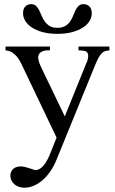

<svg xmlns="http://www.w3.org/2000/svg" viewBox="-20 -666 540 903"><path d="M494.6 -429.2Q483.9 -428.2 475.6 -426Q467.3 -423.8 459.7 -416.7Q452.1 -409.7 444.8 -396.7Q437.5 -383.8 428.2 -361.8L246.1 84.5Q233.4 116.2 216.1 140.9Q198.7 165.5 179 182.4Q159.2 199.2 137.7 208Q116.2 216.8 95.2 216.8Q80.6 216.8 68.4 212.4Q56.2 208 47.4 200.4Q38.6 192.9 33.7 182.6Q28.8 172.4 28.8 160.6Q28.8 141.1 41.5 128.9Q54.2 116.7 79.1 116.7Q86.9 116.7 97.4 119.4Q107.9 122.1 118.2 125.2Q128.4 128.4 136.2 131.1Q144 133.8 147 133.8Q154.8 133.8 163.1 130.1Q171.4 126.5 179.9 117.9Q188.5 109.4 197.3 95.2Q206.1 81.1 214.8 59.6L246.1 -18.6L85.4 -355.5Q81.1 -364.3 75 -376.2Q68.8 -388.2 59.6 -399.4Q50.3 -410.6 37.1 -419.2Q23.9 -427.7 5.9 -429.2V-447.3H214.8V-429.2H204.1Q186 -429.2 172.9 -420.9Q159.7 -412.6 159.7 -396.5Q159.7 -386.2 163.8 -373.5Q168 -360.8 176.3 -343.8L284.7 -118.7L384.8 -365.7Q392.1 -379.4 394.3 -394.8Q396.5 -410.2 390.6 -418.5Q389.2 -420.4 387.2 -422.4Q385.3 -424.3 380.9 -425.8Q376.5 -427.2 368.9 -428.2Q361.3 -429.2 349.1 -429.2V-447.3H494.6ZM411.6 -603.5Q411.6 -585 401.4 -567.6Q391.1 -550.3 370.6 -536.9Q350.1 -523.4 319.8 -515.1Q289.6 -506.8 250 -506.8Q210.4 -506.8 180.2 -515.1Q149.9 -523.4 129.6 -536.9Q109.4 -550.3 98.9 -567.6Q88.4 -585 88.4 -603.5Q88.4 -625.5 99.6 -636Q110.8 -646.5 126 -646.5Q140.6 -646.5 149.4 -638.2Q158.2 -629.9 164.3 -617.7Q170.4 -605.5 176.3 -590.8Q182.1 -576.2 191.2 -564Q200.2 -551.8 213.9 -543.5Q227.5 -535.2 250 -535.2Q272.5 -535.2 286.4 -543.5Q300.3 -551.8 309.1 -564Q317.9 -576.2 323.5 -590.8Q329.1 -605.5 335.2 -617.7Q341.3 -629.9 349.6 -638.2Q357.9 -646.5 372.1 -646.5Q389.2 -646.5 400.4 -636Q411.6 -625.5 411.6 -603.5Z"/></svg>

Font: Doulos SIL
Style: Regular
Weight: 400
Designer: Walt Agee, Victor Gaultney, Peter Martin, Debbi Hosken
Foundry: SIL International
Version: Version 4.110; 2011; Maintenance release